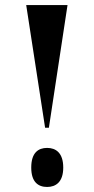

<svg xmlns="http://www.w3.org/2000/svg" viewBox="-20 -734 374 762"><path d="M159 -227H174L248 -714H84ZM167 8C201 8 231 -11 231 -69C231 -128 201 -147 167 -147C132 -147 104 -128 104 -69C104 -11 132 8 167 8Z"/></svg>

Font: Noto Serif Display Condensed Extra
Style: Regular
Weight: 800
Width: 3
Designer: Monotype Design Team
Foundry: Monotype Imaging Inc.
Version: Version 1.900